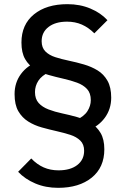

<svg xmlns="http://www.w3.org/2000/svg" viewBox="-20 -733 603 922"><path d="M399 -106 345 -156Q384 -174 400 -199.5Q416 -225 416 -252Q416 -286 398 -305.5Q380 -325 350 -336Q320 -347 284.5 -355Q249 -363 213.5 -373Q178 -383 148 -401Q118 -419 100.5 -449.5Q83 -480 83 -529Q83 -615 143 -664Q203 -713 304 -713Q364 -713 414 -692Q464 -671 496 -636L433 -573Q405 -601 373 -615Q341 -629 302 -629Q246 -629 213 -603.5Q180 -578 180 -535Q180 -504 198 -486Q216 -468 245.5 -458.5Q275 -449 311 -441.5Q347 -434 383 -423.5Q419 -413 448.5 -395Q478 -377 496 -345.5Q514 -314 514 -264Q514 -209 483 -167Q452 -125 399 -106ZM259 169Q199 169 149.5 148Q100 127 67 92L130 28Q158 57 190 71Q222 85 261 85Q318 85 351 59.5Q384 34 384 -9Q384 -40 365.5 -58Q347 -76 317.5 -85.5Q288 -95 252.5 -103Q217 -111 181 -121Q145 -131 115.5 -149.5Q86 -168 68 -199Q50 -230 50 -281Q50 -336 80.5 -377.5Q111 -419 164 -438L218 -388Q180 -370 164 -345Q148 -320 148 -291Q148 -258 165.5 -238.5Q183 -219 213 -207.5Q243 -196 278.5 -188.5Q314 -181 349.5 -171Q385 -161 415 -143Q445 -125 463 -94.5Q481 -64 481 -16Q481 71 420.5 120Q360 169 259 169Z"/></svg>

Font: SUSE Medium
Style: Regular
Weight: 500
Designer: Rene Bieder
Foundry: SUSE
Version: Version 1.000